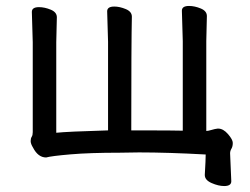

<svg xmlns="http://www.w3.org/2000/svg" viewBox="-20 -508 841 645"><path d="M733 117Q714 117 691 107Q668 97 668 80V79Q671 28 671 11Q544 4 447 4L382 5Q282 5 217.5 10.5Q153 16 135 21Q108 21 91 -12Q83 -25 83 -34Q83 -43 86.5 -48.5Q90 -54 90 -64V-366L87 -468Q87 -484 111 -484Q130 -484 150.5 -475.5Q171 -467 171 -450L169 -366V-62Q206 -66 343 -70V-368L340 -470Q340 -486 364 -486Q382 -486 402.5 -477.5Q423 -469 423 -452Q421 -368 421 -70Q575 -70 594 -69V-370L591 -472Q591 -488 615 -488Q634 -488 654.5 -479.5Q675 -471 675 -454L673 -370V-68Q679 -68 690.5 -71.5Q702 -75 711 -76H713Q730 -76 746 -57.5Q762 -39 762 -28Q762 -16 757.5 -8.5Q753 -1 753 7L757 101Q757 117 733 117Z"/></svg>

Font: LXGW WenKai TC
Style: Bold
Weight: 700
Designer: LXGW / Fontworks Inc.
Foundry: LXGW / Fontworks Inc.
Version: Version 1.330;April 28, 2024